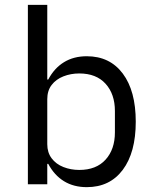

<svg xmlns="http://www.w3.org/2000/svg" viewBox="-20 -760 640 792"><path d="M95 -740H175V-432H179Q204 -479 244 -503.5Q284 -528 338 -528Q433 -528 486.5 -456.5Q540 -385 540 -258Q540 -131 486.5 -59.5Q433 12 338 12Q284 12 244 -12.5Q204 -37 179 -84H175V0H95ZM307 -59Q377 -59 415.5 -101.5Q454 -144 454 -214V-302Q454 -372 415.5 -414.5Q377 -457 307 -457Q272 -457 241.5 -445Q211 -433 193 -409.5Q175 -386 175 -351V-165Q175 -131 193 -107Q211 -83 241.5 -71Q272 -59 307 -59Z"/></svg>

Font: Lilex
Style: Regular
Weight: 400
Monospace: yes
Designer: Mike Abbink, Paul van der Laan, Pieter van Rosmalen, Mikhael Khrustik
Foundry: Mikhael Khrustik
Version: Version 2.510